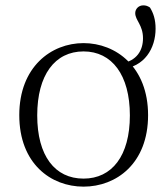

<svg xmlns="http://www.w3.org/2000/svg" viewBox="-20 -683 625 717"><path d="M292 14C414 14 533 -72 533 -253C533 -433 413 -522 292 -522C171 -522 52 -433 52 -253C52 -72 170 14 292 14ZM292 -16C185 -16 119 -101 119 -252C119 -403 185 -491 292 -491C398 -491 465 -403 465 -252C465 -101 398 -16 292 -16ZM432 -425C520 -432 561 -503 561 -576C561 -610 553 -634 540 -655C531 -661 524 -663 515 -663C497 -663 485 -649 485 -634C485 -607 514 -590 514 -540C514 -495 491 -455 432 -446Z"/></svg>

Font: Source Han Serif CN VF
Style: Regular
Weight: 250
Designer: Ryoko NISHIZUKA 西塚涼子 (kana & ideographs); Frank Grießhammer (Latin, Greek & Cyrillic); Wenlong ZHANG 张文龙 (bopomofo); San
Foundry: Adobe
Version: Version 2.002;hotconv 1.1.0;makeotfexe 2.6.0